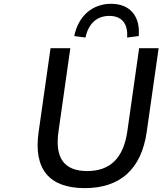

<svg xmlns="http://www.w3.org/2000/svg" viewBox="-20 -970 846 1000"><path d="M421.4 9.8C606 9.8 716.3 -88.9 744.1 -282.7L806.2 -718.8H704.6L643.1 -285.6C623 -146 553.2 -79.1 434.1 -79.1C314.9 -79.1 264.6 -146 284.7 -285.6L346.2 -718.8H243.2L181.2 -282.7C153.3 -88.9 236.3 9.8 421.4 9.8ZM425.3 -774.4C440.4 -847.7 485.4 -887.2 549.3 -887.2C613.3 -887.2 647.5 -847.7 642.1 -774.4L702.6 -782.2C711.4 -888.2 654.8 -950.2 558.6 -950.2C462.4 -950.2 388.2 -888.2 366.7 -782.2Z"/></svg>

Font: Winston
Style: Italic
Weight: 400
Italic angle: -8.13011°
Designer: Vernon Adams, Kim Jin-seong, David Berlow, Cristiano Sobral
Foundry: The Winston Project Authors
Version: Version 3.004